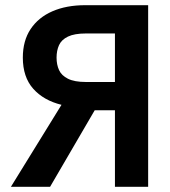

<svg xmlns="http://www.w3.org/2000/svg" viewBox="-20 -720 655 740"><path d="M22 0 217 -316Q148 -333 108 -378Q68 -423 68 -498Q68 -563 98 -608Q128 -653 182 -676.5Q236 -700 308 -700H551V0H423V-295H345L173 0ZM311 -404H423V-591H311Q267 -591 242 -579Q217 -567 207.5 -546Q198 -525 198 -498Q198 -471 207.5 -450Q217 -429 242 -416.5Q267 -404 311 -404Z"/></svg>

Font: Rethink Sans
Style: Bold
Weight: 700
Designer: The Rethink Sans project authors (Hans Thiessen). DM Sans designed by Colophon Foundry.
Foundry: Rethink Communications LLC
Version: Version 1.001